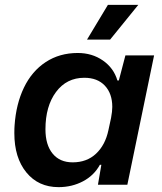

<svg xmlns="http://www.w3.org/2000/svg" viewBox="-20 -760 667 790"><path d="M39 -212Q39 -233 40 -244Q46 -332 78.5 -399.5Q111 -467 168 -504.5Q225 -542 300 -542Q359 -542 403.5 -511Q448 -480 463 -429H469L496 -532H614L504 0H383L397 -82H391Q367 -38 321.5 -14Q276 10 221 10Q138 10 88.5 -50.5Q39 -111 39 -212ZM426 -224 437 -275Q442 -302 442 -320Q442 -375 411.5 -407.5Q381 -440 327 -440Q254 -440 210.5 -381.5Q167 -323 167 -228Q167 -164 196.5 -128Q226 -92 279 -92Q337 -92 375 -127.5Q413 -163 426 -224ZM424 -740H549L433 -597H338Z"/></svg>

Font: Mona Sans SemiBold
Style: Italic
Weight: 600
Italic angle: -11.7°
Designer: Deni Anggara
Foundry: GitHub
Version: Version 2.000